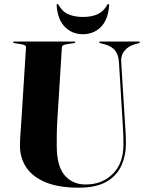

<svg xmlns="http://www.w3.org/2000/svg" viewBox="-20 -902 710 934"><path d="M576.5 -307 558.5 -601.5Q556 -635 540.2 -655.8Q524.5 -676.5 491 -686L468 -692Q462.5 -694 462.5 -696.5Q462.5 -700 467 -700H655.5Q660.5 -700 660.5 -696.5Q660.5 -693.5 654.5 -692L633.5 -686Q603.5 -677 585.5 -655Q567.5 -633 569.5 -603L587.5 -312Q589.5 -285 591 -258.5Q592.5 -232 592.5 -204.5Q592.5 -145 570.2 -96Q548 -47 497.8 -18Q447.5 11 363 11Q264.5 11 201.2 -15.5Q138 -42 107.5 -88.2Q77 -134.5 77 -194Q77 -208 78.2 -230.8Q79.5 -253.5 81.2 -276.5Q83 -299.5 84 -315.5L106.5 -672Q107 -683 85 -686.5L51 -692Q44 -693 44 -696.5Q44 -700 49.5 -700H340.5Q346 -700 346 -696.5Q346 -693 339 -692L302 -686.5Q281.5 -683 281 -671.5L259 -319Q256.5 -280.5 256.2 -248Q256 -215.5 256 -193.5Q256 -93.5 294.8 -49Q333.5 -4.5 396.5 -4.5Q476.5 -4.5 528.5 -56Q580.5 -107.5 580.5 -198Q580.5 -234.5 579.2 -259.8Q578 -285 576.5 -307ZM383 -819.5Q426.5 -819.5 455.5 -833.2Q484.5 -847 501.5 -878Q503.5 -882.5 506.5 -882.5Q511.5 -882.5 511 -875Q505.5 -805 470.2 -770.2Q435 -735.5 383 -735.5Q332 -735.5 296.5 -770.2Q261 -805 255.5 -875Q254.5 -882.5 260 -882.5Q263 -882.5 265 -878Q283.5 -844.5 314 -832Q344.5 -819.5 383 -819.5Z"/></svg>

Font: Fraunces 144pt S000
Style: Bold
Weight: 700
Version: Version 1.000; ttfautohint (v1.8.3)